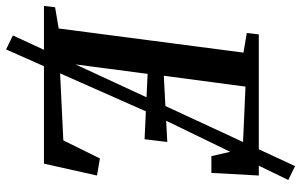

<svg xmlns="http://www.w3.org/2000/svg" viewBox="-212 -700 1040 664"><g transform="rotate(90 308.0 -368.0)"><path d="M-3.5 0 1 -38.5 74.5 -51 158 -690 90 -701.5 95 -743H583L574 -579H516L491 -687.5L275.5 -697L238 -414.5L467 -426.5L457.5 -348L231.5 -358.5L191.5 -54L461.5 -67L524 -193.5L583 -183.5L542 0ZM98.5 107.5 338 -410 550.5 -868.5 598.5 -845 377 -388.5 147 131Z"/></g></svg>

Font: Merriweather 36pt Medium
Style: Italic
Weight: 500
Italic angle: -7.8°
Version: Version 2.101